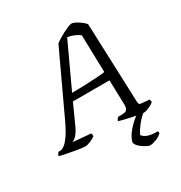

<svg xmlns="http://www.w3.org/2000/svg" viewBox="-241 -870 1152 1219"><g transform="rotate(-30 335.0 -260.0)"><path d="M145 0Q138 0 116 -3Q94 -6 65.5 -11Q37 -16 10 -21.5Q-17 -27 -33 -32Q-28 -48 -18 -56H-7Q8 -56 27 -70.5Q46 -85 70 -121Q94 -157 124 -223L324 -651Q334 -660 352.5 -671.5Q371 -683 392 -694Q413 -705 431 -712.5Q449 -720 459 -720Q470 -720 487.5 -711Q505 -702 522 -689Q539 -676 549 -664L571 -84Q571 -70 575 -65Q579 -60 591 -59L648 -54Q649 -51 650.5 -45Q652 -39 651 -32Q637 -21 614 -10.5Q591 0 575 0Q566 0 542.5 -4Q519 -8 491 -14Q463 -20 439 -26Q415 -32 405 -36Q407 -43 411.5 -49.5Q416 -56 420 -59H444Q458 -59 469.5 -61.5Q481 -64 487.5 -75Q494 -86 493 -113L488 -287H220L153 -139Q133 -98 115 -82Q97 -66 90 -64L219 -53Q224 -45 222 -31Q209 -20 185 -10Q161 0 145 0ZM243 -337Q293 -337 341 -339Q389 -341 427.5 -343.5Q466 -346 486 -349L479 -623Q460 -637 437 -646.5Q414 -656 392 -658ZM505 200Q498 200 478.5 190Q459 180 440.5 164Q422 148 417 129Q425 92 459 52.5Q493 13 532 -14H588Q562 4 540.5 28Q519 52 504 74.5Q489 97 483 112Q499 132 527.5 140Q556 148 591 146Q593 149 594.5 153Q596 157 595 162Q579 179 551.5 189.5Q524 200 505 200Z"/></g></svg>

Font: Texturina 72pt 72pt Regular
Style: Italic
Weight: 400
Italic angle: -11°
Designer: Guillermo Torres Carreño
Foundry: Omnibus-Type
Version: Version 1.002; ttfautohint (v1.8.3)